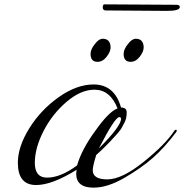

<svg xmlns="http://www.w3.org/2000/svg" viewBox="-20 -850 846 882"><path d="M434 -168Q536 -270 536 -304Q536 -312 528 -312Q508 -312 434 -168ZM414 -438Q351 -438 285.5 -382Q220 -326 180 -248Q140 -170 140 -102Q140 -34 196 -34Q258 -34 334 -90Q355 -164 420 -252Q480 -337 520 -352Q486 -438 414 -438ZM410 -462Q506 -462 536 -356Q562 -356 562 -334Q562 -307 553 -289.5Q544 -272 539.5 -263.5Q535 -255 524 -242Q512 -229 508 -224Q467 -178 422 -138Q406 -86 406 -68Q406 -26 473 -26Q540 -26 639.5 -106Q739 -186 780 -248Q784 -254 788 -254Q792 -254 792 -251Q792 -248 790 -244Q736 -172 682.5 -125Q629 -78 551.5 -33Q474 12 410 12Q330 12 330 -52Q330 -55 331 -61Q332 -67 332 -70Q219 0 146 0Q62 0 62 -102Q62 -176 114.5 -260.5Q167 -345 249.5 -403.5Q332 -462 410 -462ZM396 -602Q396 -624 416 -648Q434 -672 452 -672Q470 -672 479 -661.5Q488 -651 488 -632Q488 -613 470 -589.5Q452 -566 428 -566Q396 -566 396 -602ZM548 -602Q548 -624 568 -648Q586 -672 604 -672Q622 -672 631 -661.5Q640 -651 640 -632Q640 -613 622 -589.5Q604 -566 580 -566Q548 -566 548 -602ZM748 -800 466 -802Q452 -802 452 -816Q452 -830 460 -830L790 -828Q806 -828 806 -818Q806 -800 748 -800Z"/></svg>

Font: Miama
Style: Regular
Weight: 400
Italic angle: 16.5°
Designer: Linus Romer
Foundry: Linus Romer
Version: 0.32